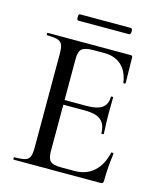

<svg xmlns="http://www.w3.org/2000/svg" viewBox="-112 -832 767 914"><g transform="rotate(15 271.0 -375.0)"><path d="M486 -154Q489 -154 491.5 -152.5Q494 -151 494 -150Q484 -78 484 -15Q484 -7 481 -3.5Q478 0 469 0H43Q40 0 40 -6Q40 -12 43 -12Q79 -12 95.5 -17Q112 -22 118 -36.5Q124 -51 124 -81V-544Q124 -574 118 -588Q112 -602 95.5 -607.5Q79 -613 43 -613Q40 -613 40 -619Q40 -625 43 -625H452Q461 -625 461 -616L463 -489Q463 -487 457.5 -486.5Q452 -486 452 -489Q444 -544 412 -573Q380 -602 328 -602H276Q233 -602 218 -589Q203 -576 203 -540V-337H313Q364 -337 388 -354.5Q412 -372 412 -409Q412 -411 417.5 -411Q423 -411 423 -409L422 -325L423 -280Q425 -248 425 -230Q425 -227 419 -227Q413 -227 413 -230Q413 -273 388.5 -293.5Q364 -314 310 -314H203V-85Q203 -49 216.5 -36Q230 -23 271 -23H336Q393 -23 430.5 -56.5Q468 -90 482 -152Q482 -154 486 -154ZM161 -735Q161 -750 168 -750H419Q423 -750 425 -745.5Q427 -741 427 -735Q427 -729 425 -724Q423 -719 419 -719H168Q161 -719 161 -735Z"/></g></svg>

Font: Cormorant SC Medium
Style: Regular
Weight: 500
Designer: Christian Thalmann (Catharsis Fonts)
Version: Version 3.000